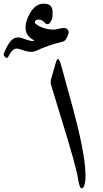

<svg xmlns="http://www.w3.org/2000/svg" viewBox="-331 -1035 569 1056"><path d="M-23.4 -692.4Q-10.7 -736.8 6.3 -672.4L73.2 -428.2Q161.1 -98.6 132.3 -14.6Q126 3.9 116 0.5Q106 -2.9 99.1 -47.9Q86.9 -125 2.4 -395.5L-48.3 -562Q-55.2 -583.5 -49.3 -603ZM-148.9 -809.1Q-145 -811 -142.6 -812.5Q-176.8 -831.1 -185.5 -854.5Q-201.2 -898.4 -168.2 -958.7Q-135.3 -1019 -83 -1014.6Q-44.9 -1011.7 -42.2 -975.3Q-39.6 -939 -47.6 -924.1Q-55.7 -909.2 -60.1 -905.8Q-72.8 -896 -85.7 -910.9Q-98.6 -925.8 -114.7 -927.2Q-130.9 -928.7 -137 -919.9Q-143.1 -911.1 -133.8 -903.3Q-96.7 -874 -36.1 -872.1Q-26.4 -872.1 -6.8 -877Q12.7 -881.8 23.2 -881.3Q33.7 -880.9 41.5 -871.6Q48.8 -861.8 46.4 -853.5Q34.2 -810.5 14.2 -805.7Q-58.6 -789.6 -136.2 -753.9Q-163.1 -742.2 -221.2 -764.2Q-244.1 -772.5 -257.8 -761.5Q-271.5 -750.5 -286.1 -722.2Q-291.5 -710.9 -302.7 -721.2Q-314 -731.4 -310.5 -739.7Q-285.6 -800.8 -262.5 -818.4Q-239.3 -835.9 -210 -825.2Q-161.1 -807.6 -148.9 -809.1Z"/></svg>

Font: Amiri
Style: Bold Slanted
Weight: 700
Italic angle: 9°
Designer: Khaled Hosny
Version: Version 000.107